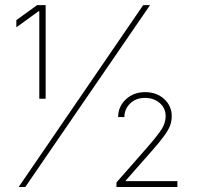

<svg xmlns="http://www.w3.org/2000/svg" viewBox="-20 -748 788 768"><path d="M162.6 -727.5V-353H137.2V-703.1H134.3L45.4 -638.7V-667.5L128.4 -727.5ZM54.7 0 552.7 -727.5H580.1L81.1 0ZM445.8 0V-18.1L571.3 -161.1Q610.4 -206.1 626.5 -231.2Q642.6 -256.3 642.6 -283.2Q642.6 -315.4 618.9 -335.9Q595.2 -356.4 560.1 -356.4Q523.4 -356.4 500.5 -334Q477.5 -311.5 477.5 -279.8H452.6Q452.6 -321.8 483.4 -350.6Q514.2 -379.4 560.5 -379.4Q606.9 -379.4 637 -351.6Q667 -323.7 667 -283.2Q667 -263.7 660.2 -245.4Q653.3 -227.1 635.5 -202.9Q617.7 -178.7 585 -141.6L482.9 -25.9V-23.4H689.5V0Z"/></svg>

Font: Inter Thin
Style: Regular
Weight: 250
Designer: Rasmus Andersson
Foundry: rsms
Version: Version 4.001;git-66647c0bb